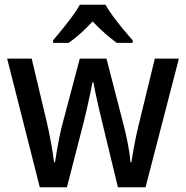

<svg xmlns="http://www.w3.org/2000/svg" viewBox="-20 -852 781 806"><path d="M408 -343Q402 -366 395 -397.5Q388 -429 381.5 -458.5Q375 -488 372 -506H368Q365 -488 358.5 -458Q352 -428 345 -396.5Q338 -365 332 -342L261 -66H147L10 -606H113L176 -341Q186 -299 194.5 -251.5Q203 -204 207 -171H211Q214 -191 218.5 -218.5Q223 -246 229 -275Q235 -304 241 -327L315 -606H427L499 -327Q507 -297 516 -252Q525 -207 528 -171H532Q535 -195 543 -238.5Q551 -282 561 -323L630 -606H731L591 -66H475ZM423 -832Q435 -810 455 -783Q475 -756 496.5 -730Q518 -704 537 -683V-672H470Q447 -689 420.5 -712Q394 -735 369 -762Q317 -706 268 -672H203V-683Q221 -704 242.5 -730.5Q264 -757 283.5 -783.5Q303 -810 315 -832Z"/></svg>

Font: Noto Sans Malayalam UI SemiCondensed Medium
Style: Regular
Weight: 500
Width: 4
Designer: Jelle Bosma - Monotype Design Team
Foundry: Monotype Imaging Inc.
Version: Version 2.104; ttfautohint (v1.8.4.7-5d5b)